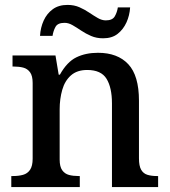

<svg xmlns="http://www.w3.org/2000/svg" viewBox="-20 -762 691 782"><path d="M26 0V-45H33Q56 -45 74 -50Q92 -55 102.5 -70.5Q113 -86 113 -116V-424Q113 -453 102.5 -467.5Q92 -482 75 -486.5Q58 -491 36 -491H31V-536H206L219 -458H224Q253 -510 291 -528.5Q329 -547 379 -547Q459 -547 502.5 -500.5Q546 -454 546 -352V-117Q546 -86 555 -70.5Q564 -55 580.5 -50Q597 -45 619 -45H624V0H436V-341Q436 -405 414 -441Q392 -477 335 -477Q294 -477 269 -455Q244 -433 233.5 -396Q223 -359 223 -317V-112Q223 -83 233.5 -68.5Q244 -54 261 -49.5Q278 -45 300 -45H305V0ZM400 -606Q373 -606 351 -615.5Q329 -625 310.5 -637.5Q292 -650 275.5 -659.5Q259 -669 243 -669Q215 -669 206 -652.5Q197 -636 194 -616H143Q145 -650 158 -678.5Q171 -707 195 -724.5Q219 -742 255 -742Q282 -742 303.5 -732.5Q325 -723 343.5 -710.5Q362 -698 378.5 -688.5Q395 -679 411 -679Q438 -679 447.5 -695.5Q457 -712 460 -732H510Q508 -699 495 -670.5Q482 -642 459 -624Q436 -606 400 -606Z"/></svg>

Font: Noto Serif Khmer Medium
Style: Regular
Weight: 500
Version: Version 2.003